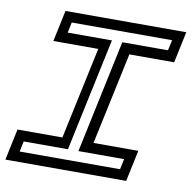

<svg xmlns="http://www.w3.org/2000/svg" viewBox="-89 -778 853 857"><g transform="rotate(10 338.0 -350.0)"><path d="M-9.5 0 20.5 -141.5H224L313 -558.5H109.5L139.5 -700H687L657 -558.5H454L365 -141.5H568L538 0ZM47 -46.5H502L512 -94H305L413.5 -606.5H620.5L631 -654H176L166 -606.5H366.5L257.5 -94H57Z"/></g></svg>

Font: Tourney Expanded Medium
Style: Italic
Weight: 500
Width: 7
Italic angle: -12°
Designer: Tyler Finck
Foundry: Etcetera Type Co
Version: Version 1.010; ttfautohint (v1.8.3)